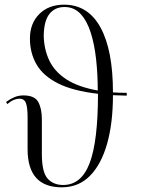

<svg xmlns="http://www.w3.org/2000/svg" viewBox="-20 -791 616 821"><path d="M244 10Q98 10 98 -153V-289Q98 -331 91 -350Q84 -369 63 -369Q52 -369 39.5 -364Q27 -359 11 -346L6 -355Q22 -367 40.5 -375Q59 -383 80 -383Q128 -383 143.5 -355Q159 -327 159 -281V-133Q159 -55 183.5 -27.5Q208 0 250 0Q328 0 363.5 -94Q399 -188 399 -390Q293 -402 229 -434Q165 -466 136.5 -515Q108 -564 108 -626Q108 -691 148 -731Q188 -771 254 -771Q356 -771 409.5 -674Q463 -577 463 -396Q491 -394 522 -394V-382Q491 -383 463 -384Q463 -265 438 -176.5Q413 -88 364.5 -39Q316 10 244 10ZM167 -639Q168 -581 190.5 -533Q213 -485 263.5 -452Q314 -419 398 -404Q398 -473 391 -537Q384 -601 368 -651.5Q352 -702 324.5 -731.5Q297 -761 256 -761Q215 -761 191.5 -731.5Q168 -702 167 -639Z"/></svg>

Font: Noto Serif Display Condensed Light
Style: Regular
Weight: 300
Width: 3
Designer: Monotype Design Team
Foundry: Monotype Imaging Inc.
Version: Version 2.009